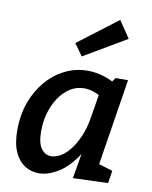

<svg xmlns="http://www.w3.org/2000/svg" viewBox="-91 -894 772 973"><g transform="rotate(10 294.5 -407.5)"><path d="M175 11Q136 11 103 -10Q70 -31 50.5 -74.5Q31 -118 31 -188Q31 -262 53.5 -326Q76 -390 117 -439Q158 -488 213 -516Q268 -544 332 -544Q373 -544 416.5 -530.5Q460 -517 504 -486L451 -496L476 -532H540L460 -27L419 -103L541 -66L531 -1L351 5L382 -178L416 -239Q398 -156 357.5 -100.5Q317 -45 268.5 -17Q220 11 175 11ZM222 -85Q245 -85 270.5 -99.5Q296 -114 319 -143.5Q342 -173 360.5 -216Q379 -259 388 -317L411 -456L430 -417Q404 -436 379 -444.5Q354 -453 329 -453Q290 -453 257.5 -432.5Q225 -412 201 -376.5Q177 -341 164 -296Q151 -251 151 -202Q151 -141 171 -113Q191 -85 222 -85ZM288 -610 244 -671 448 -826 507 -739Z"/></g></svg>

Font: Bitter Thin SemiBold
Style: Italic
Weight: 600
Italic angle: -9°
Version: Version 2.002